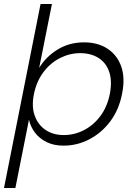

<svg xmlns="http://www.w3.org/2000/svg" viewBox="-34 -721 678 961"><path d="M43 220H-14L169 -701H226L162 -381Q195 -436 253.5 -472.5Q312 -509 387 -509Q456 -509 504.5 -477Q553 -445 573 -387.5Q593 -330 577 -252Q562 -173 519 -115Q476 -57 414.5 -24.5Q353 8 284 8Q236 8 200 -9.5Q164 -27 141.5 -56.5Q119 -86 111 -122ZM516 -252Q528 -316 512.5 -361.5Q497 -407 459 -431Q421 -455 367 -455Q315 -455 266.5 -430.5Q218 -406 183.5 -360Q149 -314 136 -251Q123 -188 140 -141.5Q157 -95 195 -70Q233 -45 285 -45Q339 -45 387 -70Q435 -95 469 -141Q503 -187 516 -252Z"/></svg>

Font: Albert Sans Light
Style: Italic
Weight: 300
Italic angle: -11.25°
Designer: Andreas Rasmussen
Foundry: a.Foundry
Version: Version 1.025